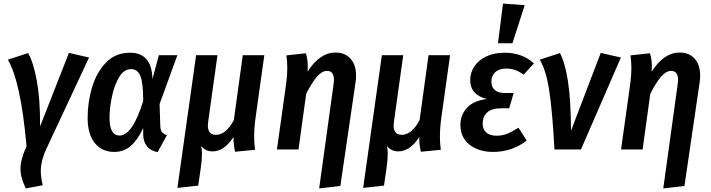

<svg xmlns="http://www.w3.org/2000/svg" viewBox="-20 -839 3993 1078"><path d="M205 -129 367 -542 480 -516 248 -20Q228 21 218.5 55Q209 89 209 123Q209 155 220 201L125 219Q95 159 95 109Q95 56 129 -18Q97 -380 24 -504L138 -541Q168 -488 187 -384Q206 -280 205 -129Z M836 -395 872 -529H976L876 -255L880 -131Q881 -109 889.5 -97.5Q898 -86 917 -80L865 15Q828 9 806.5 -16Q785 -41 784 -82V-120Q754 -55 715 -20.5Q676 14 621 14Q553 14 512.5 -35.5Q472 -85 472 -178Q472 -264 496.5 -347.5Q521 -431 574.5 -487Q628 -543 710 -543Q771 -543 802.5 -506.5Q834 -470 836 -395ZM595 -180Q595 -127 609 -102.5Q623 -78 651 -78Q724 -78 784 -272Q784 -374 768 -412.5Q752 -451 716 -451Q675 -451 648 -404.5Q621 -358 608 -294.5Q595 -231 595 -180Z M1407 -70Q1407 -31 1412 2L1300 13Q1290 -30 1291 -70Q1239 11 1173 11Q1134 11 1110 -19Q1114 5 1114 25Q1114 58 1107 106L1093 203L976 216L1081 -529H1201L1149 -157Q1147 -141 1147 -135Q1147 -82 1192 -82Q1249 -82 1293 -165L1343 -529H1464L1415 -179Q1407 -123 1407 -70Z M1853 -367Q1855 -385 1855 -390Q1855 -441 1816 -441Q1788 -441 1760 -409Q1732 -377 1699 -312L1656 0H1535L1587 -372Q1593 -420 1593 -455Q1593 -493 1588 -528L1697 -540Q1708 -507 1708 -467Q1708 -448 1707 -437Q1775 -544 1864 -544Q1917 -544 1948 -509.5Q1979 -475 1979 -416Q1979 -394 1977 -382L1891 205L1772 219Z M2450 -70Q2450 -31 2455 2L2343 13Q2333 -30 2334 -70Q2282 11 2216 11Q2177 11 2153 -19Q2157 5 2157 25Q2157 58 2150 106L2136 203L2019 216L2124 -529H2244L2192 -157Q2190 -141 2190 -135Q2190 -82 2235 -82Q2292 -82 2336 -165L2386 -529H2507L2458 -179Q2450 -123 2450 -70Z M2565 -137Q2565 -194 2602 -234Q2639 -274 2714 -283Q2620 -306 2620 -389Q2620 -430 2642.5 -465Q2665 -500 2709 -521.5Q2753 -543 2814 -543Q2863 -543 2905 -527.5Q2947 -512 2978 -483L2920 -420Q2896 -437 2873.5 -445.5Q2851 -454 2822 -454Q2782 -454 2760.5 -433.5Q2739 -413 2739 -381Q2739 -350 2758 -333.5Q2777 -317 2813 -317H2864L2839 -231H2795Q2740 -231 2715 -207.5Q2690 -184 2690 -144Q2690 -113 2710 -95Q2730 -77 2769 -77Q2800 -77 2827.5 -88Q2855 -99 2891 -122L2937 -50Q2900 -20 2851.5 -3Q2803 14 2749 14Q2667 14 2616 -27Q2565 -68 2565 -137ZM2926 -810 2857 -596H2776L2804 -819Z M3186 -105 3353 -542 3466 -516 3242 0H3093Q3082 -209 3064 -328Q3046 -447 3010 -504L3124 -541Q3153 -486 3169 -382Q3185 -278 3186 -105Z M3785 -367Q3787 -385 3787 -390Q3787 -441 3748 -441Q3720 -441 3692 -409Q3664 -377 3631 -312L3588 0H3467L3519 -372Q3525 -420 3525 -455Q3525 -493 3520 -528L3629 -540Q3640 -507 3640 -467Q3640 -448 3639 -437Q3707 -544 3796 -544Q3849 -544 3880 -509.5Q3911 -475 3911 -416Q3911 -394 3909 -382L3823 205L3704 219Z"/></svg>

Font: Fira Sans Condensed Medium
Style: Italic
Weight: 500
Width: 3
Italic angle: -8°
Designer: bBox Type GmbH & Carrois Corporate GbR & Edenspiekermann AG
Foundry: bBox Type GmbH & Carrois Corporate GbR & Edenspiekermann AG
Version: Version 4.301